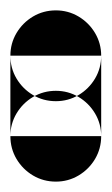

<svg xmlns="http://www.w3.org/2000/svg" viewBox="-20 -195 215 370"><path d="M0 -87.7H175V67.3H0ZM87.7 -175Q63.7 -175 43.7 -163.2Q23.7 -151.3 11.8 -131.3Q0 -111.3 0 -87.7Q0 -63.7 11.8 -43.7Q23.7 -23.7 43.7 -11.8Q63.7 0 87.7 0Q111.3 0 131.3 -11.8Q151.3 -23.7 163.2 -43.7Q175 -63.7 175 -87.7Q175 -111.3 163.2 -131.3Q151.3 -151.3 131.3 -163.2Q111.3 -175 87.7 -175ZM87.7 -20Q63.7 -20 43.7 -8.2Q23.7 3.7 11.8 23.7Q0 43.7 0 67.3Q0 91.3 11.8 111.3Q23.7 131.3 43.7 143.2Q63.7 155 87.7 155Q111.3 155 131.3 143.2Q151.3 131.3 163.2 111.3Q175 91.3 175 67.3Q175 43.7 163.2 23.7Q151.3 3.7 131.3 -8.2Q111.3 -20 87.7 -20Z"/></svg>

Font: Wavefont Thin
Style: Regular
Weight: 100
Monospace: yes
Version: Version 3.005;gftools[0.9.33]